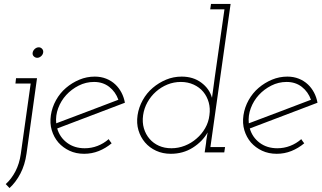

<svg xmlns="http://www.w3.org/2000/svg" viewBox="-20 -770 1626 970"><path d="M61 -375H167L114 6Q106 63 83 107Q60 151 28 180L9 160Q38 134 58 95.5Q78 57 85 8L135 -348H58ZM145 -504Q147 -515 156 -523Q165 -531 176 -531Q186 -531 193 -523Q200 -515 198 -504Q196 -493 187 -485.5Q178 -478 168 -478Q158 -478 150.5 -485.5Q143 -493 145 -504Z M611 -251Q525 -218 440 -186Q355 -154 269 -121Q282 -76 319 -48.5Q356 -21 408 -21Q442 -21 473 -33Q504 -45 529 -67Q533 -61 536.5 -56Q540 -51 544 -46Q514 -21 479 -7Q444 7 405 7Q364 7 331 -8.5Q298 -24 275 -50Q252 -77 241.5 -112Q231 -147 237 -188Q243 -228 263 -264Q283 -300 313.5 -326Q344 -352 381 -367.5Q418 -383 459 -383Q490 -383 516.5 -372.5Q543 -362 563 -343Q581 -326 593.5 -302.5Q606 -279 611 -251ZM455 -356Q414 -356 377.5 -337.5Q341 -319 314.5 -290Q288 -261 274 -223.5Q260 -186 264 -147Q344 -177 421.5 -206.5Q499 -236 578 -266Q564 -306 532 -331Q500 -356 455 -356Z M1021 -47Q1022 -61 1024.5 -74.5Q1027 -88 1029 -101Q1003 -55 954 -24Q905 7 843 7Q802 7 768.5 -8.5Q735 -24 712.5 -50.5Q690 -77 679.5 -112Q669 -147 675 -188Q681 -228 701 -264Q721 -300 751.5 -326Q782 -352 819 -367.5Q856 -383 898 -383Q956 -383 997 -352.5Q1038 -322 1051 -276Q1055 -301 1058 -327Q1061 -353 1065 -379L1114 -723H1042L1046 -750H1145L1043 -27H1117L1113 0H1014ZM703 -188Q698 -152 707 -121.5Q716 -91 736 -68Q755 -46 783 -33.5Q811 -21 846 -21Q881 -21 914 -34Q947 -47 973 -70Q999 -92 1016.5 -122.5Q1034 -153 1038 -188Q1043 -222 1034.5 -252.5Q1026 -283 1007 -306Q988 -329 958.5 -342.5Q929 -356 894 -356Q858 -356 826 -343Q794 -330 768 -307Q742 -284 725 -253.5Q708 -223 703 -188Z M1584 -251Q1498 -218 1413 -186Q1328 -154 1242 -121Q1255 -76 1292 -48.5Q1329 -21 1381 -21Q1415 -21 1446 -33Q1477 -45 1502 -67Q1506 -61 1509.5 -56Q1513 -51 1517 -46Q1487 -21 1452 -7Q1417 7 1378 7Q1337 7 1304 -8.5Q1271 -24 1248 -50Q1225 -77 1214.5 -112Q1204 -147 1210 -188Q1216 -228 1236 -264Q1256 -300 1286.5 -326Q1317 -352 1354 -367.5Q1391 -383 1432 -383Q1463 -383 1489.5 -372.5Q1516 -362 1536 -343Q1554 -326 1566.5 -302.5Q1579 -279 1584 -251ZM1428 -356Q1387 -356 1350.5 -337.5Q1314 -319 1287.5 -290Q1261 -261 1247 -223.5Q1233 -186 1237 -147Q1317 -177 1394.5 -206.5Q1472 -236 1551 -266Q1537 -306 1505 -331Q1473 -356 1428 -356Z"/></svg>

Font: Josefin Slab Light
Style: Italic
Weight: 300
Italic angle: -12°
Designer: Santiago Orozco
Foundry: Typemade
Version: Version 2.000